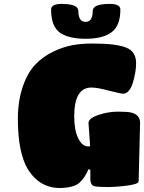

<svg xmlns="http://www.w3.org/2000/svg" viewBox="-20 -939 724 965"><path d="M284.2 5.9Q181.2 7.8 120.1 -87.9Q69.8 -172.9 69.8 -340.8Q69.8 -430.7 94.2 -502.7Q118.7 -574.7 158.2 -615.2Q193.4 -653.3 249 -680.2Q298.8 -703.6 344 -711.9Q389.2 -720.2 445.8 -720.2Q565.9 -720.2 615.2 -699.2Q664.1 -679.7 664.1 -621.1Q664.1 -576.2 647 -521Q629.9 -467.8 597.2 -467.8Q590.8 -467.8 528.8 -482.9Q471.2 -499 439 -499Q353 -499 353 -354Q353 -284.2 373.3 -243.7Q393.6 -203.1 422.9 -203.1L433.1 -204.1L424.8 -320.8Q424.8 -344.7 476.1 -361.8Q524.9 -377.9 573.2 -377.9Q619.1 -377.9 639.4 -373.3Q659.7 -368.7 671.9 -356Q684.1 -340.8 684.1 -323.2L676.8 -27.8Q676.8 -14.2 624 -6.8Q567.9 1 519 1Q467.3 1 451.2 -3.9Q435.5 -10.3 434.1 -35.2V-85L424.8 -88.9Q407.2 -45.9 379.9 -21Q351.6 4.4 284.2 5.9ZM374 -882.8Q374 -829.1 410.2 -829.1Q445.8 -829.1 445.8 -882.8Q445.8 -916 515.1 -918.9Q585 -923.3 585 -891.1Q585 -810.5 541.3 -777.3Q497.6 -744.1 410.2 -744.1Q326.7 -744.1 282.2 -773.9Q236.8 -806.2 236.8 -891.1Q236.8 -923.3 305.2 -918.9Q374 -916 374 -882.8Z"/></svg>

Font: GGS TheRock Black
Style: Regular
Weight: 900
Designer: Rodrigo Fuenzalida (2012); Goodgame Studios (2014)
Foundry: Rodrigo Fuenzalida,2012;  GGS,2014
Version: Version 1.002 | FøM Mod